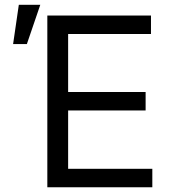

<svg xmlns="http://www.w3.org/2000/svg" viewBox="-20 -793 730 813"><path d="M180.4 -727.3H619.3V-649.1H268.5V-403.4H596.6V-325.3H268.5V-78.1H625V0H180.4ZM59.7 -772.7H150.6L93.8 -606.5H35.5Z"/></svg>

Font: Interop
Style: Regular
Weight: 400
Designer: Rasmus Andersson, Google, Jang Haemin
Foundry: jhaemin
Version: Version 1.008